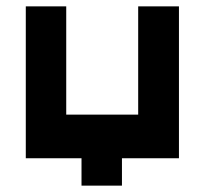

<svg xmlns="http://www.w3.org/2000/svg" viewBox="-20 -486 643 603"><path d="M236 97V11H61V-466H188V-126H414V-466H542V11H363V97Z"/></svg>

Font: Pixelify Sans
Style: Bold
Weight: 700
Designer: Stefie Justprince
Foundry: Typecalism Foundryline
Version: Version 1.000